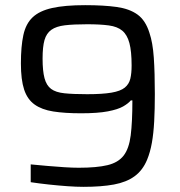

<svg xmlns="http://www.w3.org/2000/svg" viewBox="-20 -716 697 744"><path d="M303 8Q276 8 241 5.5Q206 3 169 -1Q132 -5 99 -10V-79Q130 -76 164 -73Q198 -70 230 -68Q262 -66 285 -66Q355 -66 396.5 -76Q438 -86 459 -113Q480 -140 486.5 -191.5Q493 -243 493 -327H487Q477 -315 457 -303.5Q437 -292 398 -284.5Q359 -277 294 -277Q231 -277 186.5 -284Q142 -291 114 -311Q86 -331 73.5 -369Q61 -407 61 -470Q61 -536 70.5 -580Q80 -624 106.5 -649Q133 -674 182 -685Q231 -696 310 -696Q382 -696 432 -689Q482 -682 513 -659.5Q544 -637 559 -589Q572 -551 576 -492.5Q580 -434 580 -351Q580 -293 577.5 -246Q575 -199 568.5 -162.5Q562 -126 550 -97Q533 -56 501.5 -33Q470 -10 421.5 -1Q373 8 303 8ZM318 -351Q377 -351 412 -357Q447 -363 463.5 -376.5Q480 -390 485 -411Q490 -432 490 -462Q490 -517 481.5 -549Q473 -581 454 -597Q435 -613 401.5 -617.5Q368 -622 318 -622Q265 -622 231.5 -618Q198 -614 179 -600.5Q160 -587 152.5 -561Q145 -535 145 -489Q145 -441 152.5 -413Q160 -385 178 -371.5Q196 -358 230 -354.5Q264 -351 318 -351Z"/></svg>

Font: Saira Thin
Style: Regular
Weight: 400
Version: Version 1.101